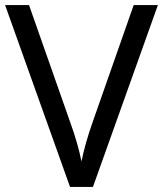

<svg xmlns="http://www.w3.org/2000/svg" viewBox="-20 -734 640 754"><path d="M600 -714 345 0H255L0 -714H94L255 -256Q271 -212 282 -173.5Q293 -135 300 -100Q307 -135 318 -174Q329 -213 345 -258L505 -714Z"/></svg>

Font: Noto IKEA Arabic
Style: Regular
Weight: 400
Designer: Monotype Design Team
Foundry: Monotype Imaging Inc.
Version: Version 1.200